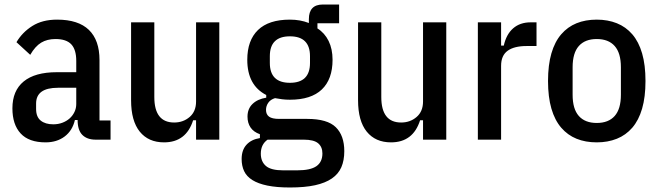

<svg xmlns="http://www.w3.org/2000/svg" viewBox="-20 -619 2918 851"><path d="M404 0Q366 0 345 -21Q324 -42 324 -87H312Q301 -40 266.5 -14Q232 12 182 12Q108 12 71.5 -27.5Q35 -67 35 -139Q35 -217 85 -258Q135 -299 232 -299H318V-349Q318 -399 296 -422.5Q274 -446 226 -446Q189 -446 162.5 -430Q136 -414 114 -376L53 -432Q79 -476 123.5 -504Q168 -532 233 -532Q327 -532 374 -486.5Q421 -441 421 -353V-85H470V0ZM216 -68Q238 -68 256.5 -75Q275 -82 288.5 -94Q302 -106 310 -122.5Q318 -139 318 -158V-230H237Q140 -230 140 -160V-136Q140 -101 160.5 -84.5Q181 -68 216 -68Z M849 -86H836Q805 12 707 12Q638 12 599.5 -35.5Q561 -83 561 -175V-520H664V-189Q664 -76 752 -76Q792 -76 820.5 -100.5Q849 -125 849 -169V-520H952V0H849Z M1506 51Q1506 92 1493 122Q1480 152 1451 172Q1422 192 1376.5 202Q1331 212 1265 212Q1206 212 1165 203.5Q1124 195 1098.5 179Q1073 163 1062 139.5Q1051 116 1051 86Q1051 46 1072.5 22.5Q1094 -1 1132 -7V-24Q1104 -34 1090.5 -54Q1077 -74 1077 -102Q1077 -137 1099.5 -158.5Q1122 -180 1160 -186V-198Q1076 -241 1076 -354Q1076 -440 1123.5 -486Q1171 -532 1265 -532Q1311 -532 1349 -517V-534Q1349 -599 1411 -599H1483V-516H1387V-493Q1419 -473 1436.5 -437.5Q1454 -402 1454 -354Q1454 -268 1406.5 -222.5Q1359 -177 1265 -177Q1247 -177 1230.5 -179Q1214 -181 1199 -184Q1179 -178 1169 -163.5Q1159 -149 1159 -132Q1159 -112 1172.5 -102Q1186 -92 1217 -92H1342Q1431 -92 1468.5 -55Q1506 -18 1506 51ZM1409 61Q1409 32 1390 16Q1371 0 1326 0H1166Q1136 21 1136 62Q1136 97 1158.5 116.5Q1181 136 1235 136H1297Q1356 136 1382.5 117.5Q1409 99 1409 61ZM1265 -252Q1354 -252 1354 -340V-370Q1354 -458 1265 -458Q1176 -458 1176 -370V-340Q1176 -252 1265 -252Z M1855 -86H1842Q1811 12 1713 12Q1644 12 1605.5 -35.5Q1567 -83 1567 -175V-520H1670V-189Q1670 -76 1758 -76Q1798 -76 1826.5 -100.5Q1855 -125 1855 -169V-520H1958V0H1855Z M2098 0V-520H2201V-417H2213Q2224 -467 2254.5 -493.5Q2285 -520 2332 -520H2358V-415H2314Q2259 -415 2230 -394Q2201 -373 2201 -327V0Z M2625 12Q2575 12 2535.5 -4Q2496 -20 2467.5 -53Q2439 -86 2424 -137.5Q2409 -189 2409 -260Q2409 -331 2424 -382.5Q2439 -434 2467.5 -467Q2496 -500 2535.5 -516Q2575 -532 2625 -532Q2674 -532 2714 -516Q2754 -500 2782.5 -467Q2811 -434 2826 -382.5Q2841 -331 2841 -260Q2841 -189 2826 -137.5Q2811 -86 2782.5 -53Q2754 -20 2714 -4Q2674 12 2625 12ZM2625 -74Q2677 -74 2704.5 -105Q2732 -136 2732 -199V-321Q2732 -384 2704.5 -415Q2677 -446 2625 -446Q2573 -446 2545.5 -415Q2518 -384 2518 -321V-199Q2518 -136 2545.5 -105Q2573 -74 2625 -74Z"/></svg>

Font: IBM Plex Sans Condensed Medium
Style: Regular
Weight: 500
Width: 3
Designer: Mike Abbink, Paul van der Laan, Pieter van Rosmalen
Foundry: Bold Monday
Version: Version 1.3